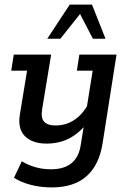

<svg xmlns="http://www.w3.org/2000/svg" viewBox="-20 -636 568 837"><path d="M205 181Q156 181 113 169.5Q70 158 41 139L75 67Q103 84 135 93Q167 102 202 102Q259 102 291.5 75.5Q324 49 332 -4L349 -109L368 -111Q334 -62 288 -36Q242 -10 183 -10Q121 -10 88.5 -42.5Q56 -75 67 -139L98 -328H29L40 -398H203L164 -162Q157 -123 172 -106Q187 -89 222 -89Q268 -89 304.5 -113.5Q341 -138 367 -186L356 -153L384 -328H315L326 -398H488L427 -10Q412 84 357 132.5Q302 181 205 181ZM186 -467 284 -616H381L440 -467H385L329 -575L243 -467Z"/></svg>

Font: Rokkitt Medium
Style: Italic
Weight: 500
Italic angle: -9°
Designer: Vernon Adams
Foundry: Vernon Adams
Version: Version 3.103